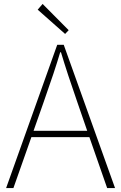

<svg xmlns="http://www.w3.org/2000/svg" viewBox="-20 -953 614 973"><path d="M328 -800 310 -781 171 -904 196 -933ZM150 -290H422L372 -435Q322 -578 289 -688H285Q258 -596 201 -435ZM523 0 433 -258H139L48 0H11L270 -726H303L563 0Z"/></svg>

Font: Noto Sans Korean Thin
Style: Regular
Weight: 250
Designer: Ryoko NISHIZUKA  (kana & ideographs); Paul D. Hunt (Latin, Greek & Cyrillic); Wenlong ZHANG  (bopomofo); Sandoll Communi
Foundry: Adobe Systems Incorporated
Version: Version 1.0001;PS 1;hotconv 1.0.78;makeotf.lib2.5.61930